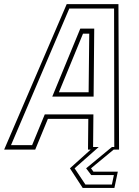

<svg xmlns="http://www.w3.org/2000/svg" viewBox="-65 -720 667 924"><path d="M333 184.5 271.5 90 371.5 0H358.5L360 -148H165.5L104.5 0H-45L256 -700H505L508 0H482L373 90L384.5 106H502L485.5 184.5ZM346 168H473.5L483 122.5H374L349.5 90L473.5 -12.5H485L484 -679H268.5L-12 -21.5H89.5L150.5 -169.5H384.5L383 -12.5H410L294 90ZM186.5 -255 321.5 -582.5H388.5L385.5 -255ZM218.5 -276H361.5L364.5 -558H334.5Z"/></svg>

Font: Tourney ExtraLight
Style: Italic
Weight: 250
Italic angle: -12°
Version: Version 1.015